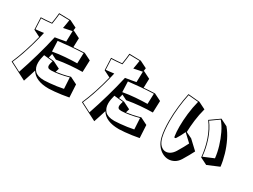

<svg xmlns="http://www.w3.org/2000/svg" viewBox="-61 -1514 3121 2366"><g transform="rotate(30 1500.0 -330.5)"><path d="M898 38Q852 47 800.5 54.5Q749 62 703 66Q657 70 625 71H615Q526 71 462.5 44Q399 17 366 -38Q353 5 338.5 49.5Q324 94 309 138L60 10Q145 -188 202 -422L106 -470L98 -642Q133 -643 170 -645.5Q207 -648 250 -652Q262 -721 269 -799L433 -795L533 -745L527 -701L534 -703L634 -653L630 -524Q666 -527 705 -529.5Q744 -532 787 -533L887 -483L881 -316Q797 -315 707 -307.5Q617 -300 520 -283L446 -320Q442 -301 439 -291Q436 -281 431 -262L508 -254L608 -204L593 -152Q634 -157 683.5 -167Q733 -177 788 -193L888 -143ZM203 73Q251 -68 294.5 -219Q338 -370 370 -514Q411 -520 449.5 -527Q488 -534 519 -540L523 -690Q472 -678 401 -665Q407 -697 412 -726.5Q417 -756 421 -785L278 -788Q275 -754 270 -718Q265 -682 259 -643Q214 -638 175.5 -635.5Q137 -633 108 -632L115 -481Q138 -483 167.5 -486.5Q197 -490 229 -494Q210 -407 185 -318.5Q160 -230 131.5 -147.5Q103 -65 72 5ZM776 -522Q674 -518 592 -511Q510 -504 423 -494L429 -345Q518 -361 606 -367.5Q694 -374 771 -375ZM778 -179Q711 -160 647.5 -149.5Q584 -139 538 -138H533Q502 -138 491 -148.5Q480 -159 480 -177Q480 -191 484.5 -208Q489 -225 494 -245L367 -258Q358 -226 353 -196.5Q348 -167 348 -141Q348 -71 387.5 -30Q427 11 518 11H525Q556 10 601.5 6Q647 2 696.5 -5Q746 -12 787 -21Z M1898 38Q1852 47 1800.5 54.5Q1749 62 1703 66Q1657 70 1625 71H1615Q1526 71 1462.5 44Q1399 17 1366 -38Q1353 5 1338.5 49.5Q1324 94 1309 138L1060 10Q1145 -188 1202 -422L1106 -470L1098 -642Q1133 -643 1170 -645.5Q1207 -648 1250 -652Q1262 -721 1269 -799L1433 -795L1533 -745L1527 -701L1534 -703L1634 -653L1630 -524Q1666 -527 1705 -529.5Q1744 -532 1787 -533L1887 -483L1881 -316Q1797 -315 1707 -307.5Q1617 -300 1520 -283L1446 -320Q1442 -301 1439 -291Q1436 -281 1431 -262L1508 -254L1608 -204L1593 -152Q1634 -157 1683.5 -167Q1733 -177 1788 -193L1888 -143ZM1203 73Q1251 -68 1294.5 -219Q1338 -370 1370 -514Q1411 -520 1449.5 -527Q1488 -534 1519 -540L1523 -690Q1472 -678 1401 -665Q1407 -697 1412 -726.5Q1417 -756 1421 -785L1278 -788Q1275 -754 1270 -718Q1265 -682 1259 -643Q1214 -638 1175.5 -635.5Q1137 -633 1108 -632L1115 -481Q1138 -483 1167.5 -486.5Q1197 -490 1229 -494Q1210 -407 1185 -318.5Q1160 -230 1131.5 -147.5Q1103 -65 1072 5ZM1776 -522Q1674 -518 1592 -511Q1510 -504 1423 -494L1429 -345Q1518 -361 1606 -367.5Q1694 -374 1771 -375ZM1778 -179Q1711 -160 1647.5 -149.5Q1584 -139 1538 -138H1533Q1502 -138 1491 -148.5Q1480 -159 1480 -177Q1480 -191 1484.5 -208Q1489 -225 1494 -245L1367 -258Q1358 -226 1353 -196.5Q1348 -167 1348 -141Q1348 -71 1387.5 -30Q1427 11 1518 11H1525Q1556 10 1601.5 6Q1647 2 1696.5 -5Q1746 -12 1787 -21Z M2572 -161Q2551 -121 2531.5 -85.5Q2512 -50 2482 -1Q2454 44 2414.5 66Q2375 88 2332 88Q2289 88 2247 65.5Q2205 43 2172.5 -0.5Q2140 -44 2125 -107Q2114 -153 2109 -209.5Q2104 -266 2104 -327Q2104 -427 2116 -533.5Q2128 -640 2148 -732L2312 -717L2412 -667Q2387 -575 2376 -485Q2365 -395 2363 -317L2449 -276ZM2352 -309Q2338 -278 2321 -246.5Q2304 -215 2289 -192Q2282 -180 2272 -180Q2262 -180 2260 -195Q2251 -251 2251 -333Q2251 -415 2262 -513Q2273 -611 2298 -708L2156 -721Q2137 -634 2125.5 -530.5Q2114 -427 2114 -329Q2114 -268 2119 -211.5Q2124 -155 2135 -109Q2151 -42 2184.5 -9.5Q2218 23 2257 23Q2288 23 2318.5 3.5Q2349 -16 2374 -56Q2404 -105 2422.5 -139.5Q2441 -174 2459 -209ZM2673 -135Q2662 -260 2623.5 -373.5Q2585 -487 2517 -578L2651 -673L2751 -623Q2800 -565 2838.5 -486.5Q2877 -408 2902.5 -321.5Q2928 -235 2937 -154L2773 -85ZM2826 -210Q2818 -287 2793 -370.5Q2768 -454 2731.5 -530Q2695 -606 2649 -659L2531 -575Q2595 -490 2633 -377.5Q2671 -265 2681 -149Z"/></g></svg>

Font: Rampart One
Style: Regular
Weight: 400
Designer: Fontworks Inc.
Foundry: Fontworks Inc.
Version: Version 1.100